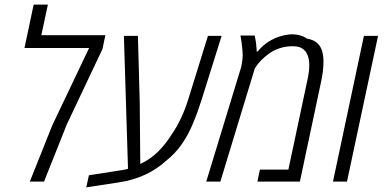

<svg xmlns="http://www.w3.org/2000/svg" viewBox="-20 -785 1659 830"><path d="M108.9 0 205.6 -242.2 365.2 -577.6H85.9L125.5 -765.1H187L158.7 -632.8H435.5L422.9 -572.8L268.6 -246.6L170.4 0Z M353 24.9 364.3 -27.3 496.1 -47.9Q510.3 -49.8 524.2 -53Q538.1 -56.2 552.2 -60.1L534.2 -27.3L515.6 -629.9H576.2L584 -345.7L586.4 -76.2Q629.9 -96.2 663.8 -129.9Q697.8 -163.6 725.1 -208.5Q744.6 -236.3 762.2 -273.7Q779.8 -311 793.5 -354.5L878.9 -629.9H938L852.1 -355.5Q834 -298.3 813.7 -250Q793.5 -201.7 766.1 -162.1Q738.8 -122.6 699.7 -91.3Q660.2 -54.7 608.4 -30.3Q556.6 -5.9 494.1 3.4Z M871.6 0 1018.1 -480.5Q1022 -491.2 1024.2 -503.2Q1026.4 -515.1 1027.8 -526.4Q1029.3 -537.6 1029.3 -545.9Q1029.3 -555.7 1027.8 -571Q1026.4 -586.4 1024.2 -602.8Q1022 -619.1 1019.5 -631.3H1081.1Q1084 -617.7 1085.9 -605.2Q1087.9 -592.8 1088.4 -581.5Q1089.4 -576.7 1089.4 -571.8Q1089.4 -566.9 1089.4 -562.5H1094.2Q1117.7 -592.8 1153.6 -612.3Q1189.5 -631.8 1231.4 -636.2Q1255.9 -637.7 1274.4 -632.8Q1293 -627.9 1306.6 -618.2Q1335.9 -613.3 1351.6 -598.6Q1367.2 -584 1372.8 -563.2Q1378.4 -542.5 1378.4 -519Q1378.4 -499 1375.7 -476.1Q1373 -453.1 1366.2 -422.9L1276.4 0H1092.8L1103.5 -51.8H1226.6L1305.7 -423.8Q1309.6 -441.4 1312 -454.3Q1314.5 -467.3 1315.7 -479.2Q1316.9 -491.2 1316.9 -504.9Q1316.9 -526.4 1310.5 -544.4Q1304.2 -562.5 1289.1 -573.7Q1273.9 -585 1248 -585Q1217.3 -585.9 1189.7 -576.7Q1162.1 -567.4 1142.1 -552.7Q1124.5 -540 1109.9 -525.1Q1095.2 -510.3 1087.9 -499L1081.1 -487.8L932.6 0Z M1419.4 0 1553.2 -629.9H1614.3L1480 0Z"/></svg>

Font: Open Sans SemiCondensed Light
Style: Italic
Weight: 300
Width: 4
Italic angle: -12°
Designer: Monotype Design Team
Foundry: Monotype Imaging Inc.
Version: Version 3.000